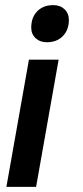

<svg xmlns="http://www.w3.org/2000/svg" viewBox="-20 -527 326 750"><path d="M249 -449Q249 -410 225.5 -386Q202 -362 163 -362Q136 -362 119 -378Q102 -394 102 -419Q102 -459 125.5 -483Q149 -507 188 -507Q215 -507 232 -491Q249 -475 249 -449ZM121 203H5L93 -294H209Z"/></svg>

Font: Bai Jamjuree SemiBold
Style: Italic
Weight: 600
Italic angle: -10°
Version: Version 1.000; ttfautohint (v1.6)